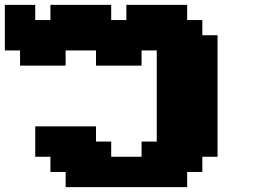

<svg xmlns="http://www.w3.org/2000/svg" viewBox="-20 -645 1040 790"><path d="M250 125H750V62.5H812.5V0H875V-500H812.5V-562.5H750V-625H500V-562.5H437.5V-625H187.5V-562.5H125V-625H0V-437.5H62.5V-375H250V-437.5H375V-375H562.5V-437.5H625V-62.5H562.5V0H437.5V-62.5H375V-125H125V0H187.5V62.5H250Z"/></svg>

Font: Faithful 32x
Style: Bold
Weight: 400
Foundry: Faithful Resource Pack
Version: Version 1.0; January 27, 2023